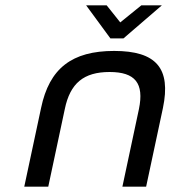

<svg xmlns="http://www.w3.org/2000/svg" viewBox="-20 -700 640 720"><path d="M134 -295 71 0H161L223 -291C243 -388 294 -430 391 -430C487 -430 521 -388 501 -291L439 0H528L591 -295C622 -444 566 -509 408 -509C250 -509 165 -444 134 -295ZM303 -680 394 -556H443L587 -680H510L431 -616L380 -680Z"/></svg>

Font: LT Wave Mono
Style: Italic
Weight: 400
Designer: Daniel Lyons
Version: Version 2.5 (Glyphs App)